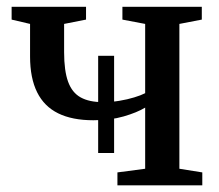

<svg xmlns="http://www.w3.org/2000/svg" viewBox="-20 -558 659 578"><path d="M333.5 0V-39L417 -50V-234Q392 -219 352.2 -207.5Q312.5 -196 261 -196Q197.5 -196 155.2 -216.8Q113 -237.5 91.8 -280.2Q70.5 -323 70.5 -388V-486L15 -499V-537.5H239V-499L173 -486V-401Q173 -345 185 -312Q197 -279 222.8 -264.8Q248.5 -250.5 290 -250.5Q315 -250.5 339.2 -254.5Q363.5 -258.5 384 -264.8Q404.5 -271 417 -277.5V-486L348.5 -499V-537.5H587.5V-499L520 -486V-50L589 -39V0ZM275.5 -97.5V-390H323.5V-97.5Z"/></svg>

Font: Merriweather 60pt
Style: Regular
Weight: 400
Version: Version 2.100